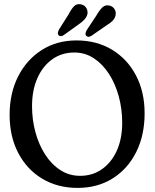

<svg xmlns="http://www.w3.org/2000/svg" viewBox="-20 -907 758 938"><path d="M353.5 -709.5Q452.5 -709.5 527.5 -664Q602.5 -618.5 644.5 -538.2Q686.5 -458 686.5 -353.5Q686.5 -245.5 645 -163.2Q603.5 -81 529.8 -35Q456 11 359.5 11Q261 11 186.2 -34Q111.5 -79 69.2 -159.5Q27 -240 27 -345.5Q27 -452.5 69 -534.5Q111 -616.5 184.5 -663Q258 -709.5 353.5 -709.5ZM577 -307.5Q577 -373.5 560.5 -435Q544 -496.5 513 -545Q482 -593.5 439 -622Q396 -650.5 343 -650.5Q282 -650.5 235.5 -617.5Q189 -584.5 162.8 -525.5Q136.5 -466.5 136.5 -388Q136.5 -322.5 153 -261.5Q169.5 -200.5 200.5 -152.2Q231.5 -104 274.8 -76Q318 -48 371.5 -48Q432 -48 478.2 -80.5Q524.5 -113 550.8 -171.2Q577 -229.5 577 -307.5ZM314.5 -836Q327.5 -861.5 341.2 -876Q355 -890.5 376.5 -885.5Q393 -882 401.5 -868.2Q410 -854.5 407 -837.5Q403 -823 392.5 -811.5Q382 -800 364.5 -788L292 -736Q277 -725 266 -735Q261.5 -741 263 -747.8Q264.5 -754.5 268 -762.5ZM452 -833Q466 -857.5 480.5 -871.2Q495 -885 516 -879.5Q532 -875.5 540.2 -861.2Q548.5 -847 544 -830Q540 -815 528.8 -804.2Q517.5 -793.5 499.5 -782.5L426.5 -732Q410 -722 401 -732.5Q396.5 -738 398 -745Q399.5 -752 403.5 -759.5Z"/></svg>

Font: Fraunces 144pt S100
Style: Regular
Weight: 400
Version: Version 1.000; ttfautohint (v1.8.3)